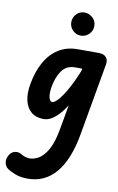

<svg xmlns="http://www.w3.org/2000/svg" viewBox="-172 -819 803 1310"><g transform="rotate(10 230.0 -164.0)"><path d="M154 9Q101.5 9 68.5 -18Q35.5 -45 23.8 -94.5Q12 -144 24 -210.5Q39.5 -299.5 76 -364.5Q112.5 -429.5 169 -465Q225.5 -500.5 300.5 -500.5H447.5Q481.5 -500.5 498 -482Q514.5 -463.5 509 -432L421 67.5Q389.5 246.5 312.8 337.5Q236 428.5 117.5 428.5Q66 428.5 29.5 413.8Q-7 399 -23 387.5Q-45.5 371.5 -49.2 344.2Q-53 317 -36 291Q-22.5 268.5 2 263.5Q26.5 258.5 49 273Q58 278.5 72.8 284.2Q87.5 290 108.5 290Q136 290 168.8 271.5Q201.5 253 230.5 203Q259.5 153 276.5 58L307 -112.5Q282 -73.5 256.2 -46.2Q230.5 -19 205 -5Q179.5 9 154 9ZM168.5 -210.5Q164.5 -183 166 -161.5Q167.5 -140 174.2 -127.8Q181 -115.5 192.5 -115.5Q201.5 -115.5 214.5 -125.8Q227.5 -136 243.2 -156Q259 -176 276.8 -205.5Q294.5 -235 313.5 -273.5Q332.5 -312 351 -359L354.5 -375.5H304.5Q245.5 -375.5 213.2 -330.5Q181 -285.5 168.5 -210.5ZM304 -595.5Q272.5 -595.5 249 -618.8Q225.5 -642 225.5 -675.5Q225.5 -708 248 -731.8Q270.5 -755.5 304 -755.5Q335.5 -755.5 360.2 -732.8Q385 -710 385 -675.5Q385 -642 361.2 -618.8Q337.5 -595.5 304 -595.5Z"/></g></svg>

Font: Edu VIC WA NT Hand
Style: Regular
Weight: 400
Designer: Tina and Corey Anderson, Eben Sorkin, Mirko Velimirovic
Foundry: Google for Education
Version: Version 1.000